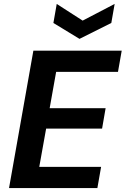

<svg xmlns="http://www.w3.org/2000/svg" viewBox="-20 -958 640 978"><path d="M26 0 150 -700H600L581 -592H266L233 -407H518L500 -303H215L180 -108H495L476 0ZM564 -938 547 -841 385 -760 252 -841 269 -938 401 -853Z"/></svg>

Font: DM Sans 12pt
Style: Bold Italic
Weight: 700
Italic angle: -10°
Version: Version 4.004;gftools[0.9.30]